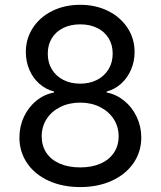

<svg xmlns="http://www.w3.org/2000/svg" viewBox="-20 -757 659 787"><path d="M59.6 -193.4Q59.6 -238.8 78.1 -278.3Q96.7 -317.9 129.2 -344.2Q161.6 -370.6 201.7 -377.9V-381.8Q167 -390.6 140.6 -414.3Q114.3 -438 100.1 -471.7Q85.9 -505.4 85.9 -543.9Q85.9 -598.6 114.7 -642.8Q143.6 -687 194.3 -712.2Q245.1 -737.3 309.1 -737.3Q372.1 -737.3 422.9 -712.2Q473.6 -687 502.7 -642.8Q531.7 -598.6 531.7 -543.9Q531.7 -505.9 517.3 -471.9Q502.9 -438 476.8 -414.3Q450.7 -390.6 417 -381.8V-377.9Q456.1 -370.6 488.8 -344.2Q521.5 -317.9 540.3 -278.1Q559.1 -238.3 559.1 -193.4Q559.1 -134.8 527.1 -88.4Q495.1 -42 438.2 -16.1Q381.3 9.8 309.1 9.8Q236.3 9.8 179.4 -16.1Q122.6 -42 91.1 -88.4Q59.6 -134.8 59.6 -193.4ZM466.3 -198.2Q466.3 -237.8 445.8 -269.3Q425.3 -300.8 389.4 -318.6Q353.5 -336.4 309.1 -336.4Q263.7 -336.4 227.5 -318.6Q191.4 -300.8 171.1 -269.3Q150.9 -237.8 150.9 -198.2Q150.9 -159.7 169.9 -130.9Q189 -102.1 224.9 -86.4Q260.7 -70.8 309.1 -70.8Q356.4 -70.8 392.1 -86.4Q427.7 -102.1 447 -131.1Q466.3 -160.2 466.3 -198.2ZM441.9 -537.1Q441.9 -573.2 425.3 -600.3Q408.7 -627.4 378.4 -642.3Q348.1 -657.2 309.1 -657.2Q269 -657.2 239 -642.3Q209 -627.4 192.4 -600.3Q175.8 -573.2 175.8 -537.1Q175.8 -500.5 192.6 -472.7Q209.5 -444.8 239.7 -429.4Q270 -414.1 309.1 -414.1Q347.2 -414.1 377.4 -429.4Q407.7 -444.8 424.8 -472.9Q441.9 -501 441.9 -537.1Z"/></svg>

Font: Raveo Variable
Style: Regular
Weight: 400
Designer: Jakub Foglar, Rasmus Andersson (Inter)
Foundry: Jakubfoglar.com
Version: Version 1.000;Glyphs 3.2.3 (3260)